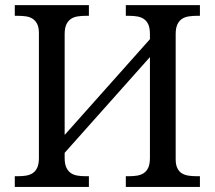

<svg xmlns="http://www.w3.org/2000/svg" viewBox="-20 -734 843 754"><path d="M474.1 0V-42H486.8Q503.9 -42 518.8 -44.4Q533.7 -46.9 544.9 -54.4Q556.2 -62 562.5 -76.2Q568.8 -90.3 568.8 -113.8V-509.8L233.9 -133.8V-113.8Q233.9 -90.3 240.5 -76.2Q247.1 -62 258.1 -54.4Q269 -46.9 284.2 -44.4Q299.3 -42 315.9 -42H329.1V0H38.1V-42H50.8Q67.9 -42 82.8 -44.4Q97.7 -46.9 108.9 -54.4Q120.1 -62 126.5 -76.2Q132.8 -90.3 132.8 -113.8V-604Q132.8 -626 126.2 -639.4Q119.6 -652.8 108.4 -660.2Q97.2 -667.5 82.3 -669.7Q67.4 -671.9 50.8 -671.9H38.1V-713.9H329.1V-671.9H315.9Q299.3 -671.9 284.2 -669.4Q269 -667 258.1 -659.4Q247.1 -651.9 240.5 -637.7Q233.9 -623.5 233.9 -600.1V-204.1L568.8 -580.1V-600.1Q568.8 -623.5 562.5 -637.7Q556.2 -651.9 544.9 -659.4Q533.7 -667 518.8 -669.4Q503.9 -671.9 486.8 -671.9H474.1V-713.9H765.1V-671.9H752Q735.4 -671.9 720.2 -669.4Q705.1 -667 694.1 -659.4Q683.1 -651.9 676.5 -637.7Q669.9 -623.5 669.9 -600.1V-108.9Q669.9 -86.9 676.5 -73.5Q683.1 -60.1 694.3 -53.2Q705.6 -46.4 720.5 -44.2Q735.4 -42 752 -42H765.1V0Z"/></svg>

Font: Droid-TTFautohint Serif
Style: Regular
Weight: 400
Foundry: Ascender Corporation
Version: Version 1.00; ttfautohint (v1.00rc1.4-1a1c-dirty) -l 8 -r 50